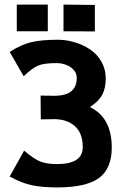

<svg xmlns="http://www.w3.org/2000/svg" viewBox="-20 -820 558 843"><path d="M258.8 -799.8 396.5 -798.3V-682.1L258.8 -682.6ZM53.7 -799.8H189.9V-682.6H53.7ZM158.2 -400.4Q177.7 -400.4 191.4 -399.9Q205.1 -399.4 215.8 -399.4Q269.5 -399.4 293.2 -419.4Q316.9 -439.5 316.9 -478.5Q316.9 -505.9 290.5 -524.4Q264.2 -543 228 -543Q172.9 -543 147.2 -532Q121.6 -521 84 -485.4L22.5 -591.8Q72.8 -624.5 117.9 -635Q163.1 -645.5 233.4 -645.5Q271 -645.5 307.9 -634.5Q344.7 -623.5 375.5 -603Q406.2 -582.5 425.3 -549.3Q444.3 -516.1 444.3 -475.6Q444.3 -431.6 428 -402.3Q411.6 -373 374.5 -350.1Q470.7 -304.2 470.7 -171.9Q470.7 -80.1 414.8 -38.6Q358.9 2.9 230.5 2.9Q165.5 2.9 120.4 -6.6Q75.2 -16.1 22.5 -44.9L85.9 -158.7Q128.4 -122.1 157 -110.8Q185.5 -99.6 230.5 -99.6Q343.3 -99.6 343.3 -173.8Q343.3 -235.4 308.8 -266.1Q274.4 -296.9 216.8 -296.9Q206.1 -296.9 192.4 -296.4Q178.7 -295.9 159.2 -295.9Z"/></svg>

Font: Fantasque Sans Mono
Style: Bold
Weight: 700
Monospace: yes
Designer: Jany Belluz
Version: Version 1.8.0 ; ttfautohint (v1.8.2)